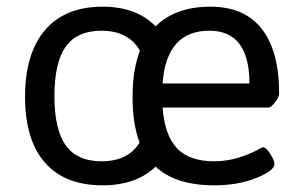

<svg xmlns="http://www.w3.org/2000/svg" viewBox="-20 -549 911 575"><path d="M399 -397Q365 -457 284 -457Q211 -457 177 -409.5Q143 -362 143 -261Q143 -161 177 -113.5Q211 -66 284 -66Q364 -66 398 -122Q377 -178 377 -258Q377 -340 399 -397ZM467 -299H727Q727 -457 607 -457Q478 -457 467 -299ZM816 -268Q816 -259 804 -243Q792 -227 783 -227H467Q473 -144 510 -105Q547 -66 621 -66Q659 -66 693 -76.5Q727 -87 746 -97.5Q765 -108 767 -108Q777 -108 789.5 -88Q802 -68 802 -58Q802 -38 747.5 -16Q693 6 622 6Q505 6 446 -50Q388 6 287 6Q174 6 114.5 -62Q55 -130 55 -259Q55 -389 115 -459Q175 -529 287 -529Q389 -529 446 -470Q505 -529 610 -529Q712 -529 764 -462.5Q816 -396 816 -268Z"/></svg>

Font: mmAsap
Style: Regular
Weight: 400
Designer: Pablo Cosgaya
Foundry: Omnibus-Type
Version: Version 1.001